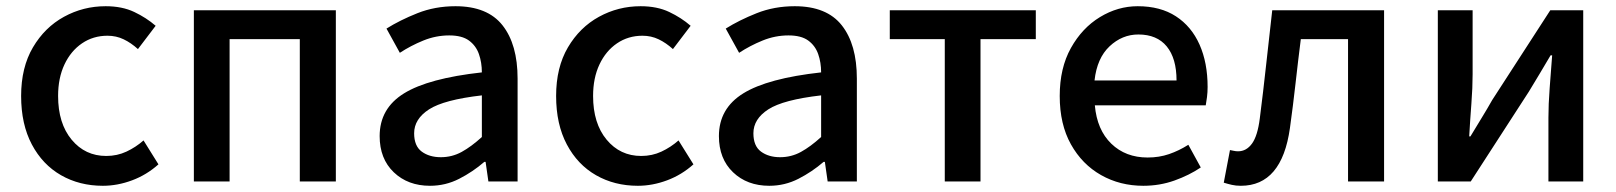

<svg xmlns="http://www.w3.org/2000/svg" viewBox="-20 -584 5203 618"><path d="M311 14Q236 14 176.5 -20Q117 -54 82.5 -119Q48 -184 48 -275Q48 -367 86 -431.5Q124 -496 186 -530Q248 -564 320 -564Q373 -564 412 -545.5Q451 -527 481 -501L424 -426Q402 -446 378 -457.5Q354 -469 326 -469Q280 -469 244 -444.5Q208 -420 187.5 -376.5Q167 -333 167 -275Q167 -187 210.5 -134.5Q254 -82 322 -82Q357 -82 387 -96Q417 -110 442 -132L490 -55Q452 -21 405 -3.5Q358 14 311 14Z M604 0V-551H1061V0H945V-458H719V0Z M1364 14Q1293 14 1247.5 -29.5Q1202 -73 1202 -146Q1202 -235 1280.5 -283.5Q1359 -332 1531 -351Q1531 -383 1521.5 -410Q1512 -437 1489.5 -453.5Q1467 -470 1426 -470Q1383 -470 1342.5 -453.5Q1302 -437 1267 -414L1224 -492Q1267 -519 1323.5 -541.5Q1380 -564 1446 -564Q1549 -564 1597.5 -502.5Q1646 -441 1646 -331V0H1552L1543 -63H1539Q1502 -31 1458 -8.5Q1414 14 1364 14ZM1399 -78Q1435 -78 1466 -95Q1497 -112 1531 -143V-277Q1409 -263 1361 -232Q1313 -201 1313 -155Q1313 -114 1337.5 -96Q1362 -78 1399 -78Z M2033 14Q1958 14 1898.5 -20Q1839 -54 1804.5 -119Q1770 -184 1770 -275Q1770 -367 1808 -431.5Q1846 -496 1908 -530Q1970 -564 2042 -564Q2095 -564 2134 -545.5Q2173 -527 2203 -501L2146 -426Q2124 -446 2100 -457.5Q2076 -469 2048 -469Q2002 -469 1966 -444.5Q1930 -420 1909.5 -376.5Q1889 -333 1889 -275Q1889 -187 1932.5 -134.5Q1976 -82 2044 -82Q2079 -82 2109 -96Q2139 -110 2164 -132L2212 -55Q2174 -21 2127 -3.5Q2080 14 2033 14Z M2456 14Q2385 14 2339.5 -29.5Q2294 -73 2294 -146Q2294 -235 2372.5 -283.5Q2451 -332 2623 -351Q2623 -383 2613.5 -410Q2604 -437 2581.5 -453.5Q2559 -470 2518 -470Q2475 -470 2434.5 -453.5Q2394 -437 2359 -414L2316 -492Q2359 -519 2415.5 -541.5Q2472 -564 2538 -564Q2641 -564 2689.5 -502.5Q2738 -441 2738 -331V0H2644L2635 -63H2631Q2594 -31 2550 -8.5Q2506 14 2456 14ZM2491 -78Q2527 -78 2558 -95Q2589 -112 2623 -143V-277Q2501 -263 2453 -232Q2405 -201 2405 -155Q2405 -114 2429.5 -96Q2454 -78 2491 -78Z M3021 0V-458H2844V-551H3314V-458H3136V0Z M3660 14Q3585 14 3524 -20.5Q3463 -55 3427 -119.5Q3391 -184 3391 -275Q3391 -365 3427 -429.5Q3463 -494 3520.5 -529Q3578 -564 3642 -564Q3715 -564 3765 -531.5Q3815 -499 3841 -440.5Q3867 -382 3867 -304Q3867 -287 3865 -271.5Q3863 -256 3861 -245H3504Q3511 -166 3557 -121.5Q3603 -77 3674 -77Q3711 -77 3743 -88Q3775 -99 3805 -118L3845 -45Q3808 -20 3760.5 -3Q3713 14 3660 14ZM3503 -325H3767Q3767 -396 3735.5 -434.5Q3704 -473 3644 -473Q3592 -473 3551.5 -435Q3511 -397 3503 -325Z M3974 14Q3958 14 3945 11Q3932 8 3919 4L3939 -101Q3945 -100 3951.5 -98.5Q3958 -97 3965 -97Q3992 -97 4010 -122Q4028 -147 4035 -203Q4046 -289 4055.5 -376.5Q4065 -464 4075 -551H4435V0H4319V-458H4167Q4158 -387 4150 -315.5Q4142 -244 4132 -172Q4106 14 3974 14Z M4608 0V-551H4720V-345Q4720 -302 4716 -250Q4712 -198 4709 -145H4713Q4728 -170 4748.5 -203.5Q4769 -237 4783 -262L4970 -551H5076V0H4964V-205Q4964 -248 4968 -300.5Q4972 -353 4976 -406H4971Q4956 -381 4936 -347Q4916 -313 4901 -289L4714 0Z"/></svg>

Font: Source Han Sans TC Medium
Style: Regular
Weight: 500
Designer: Ryoko NISHIZUKA Ë•øÂ°öÊ∂ºÂ≠ê (kana, bopomofo & ideographs); Paul D. Hunt (Latin, Greek & Cyrillic); Sandoll Communicatio
Foundry: Adobe
Version: Version 2.004;hotconv 1.0.118;makeotfexe 2.5.65603